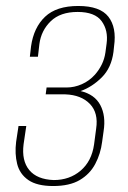

<svg xmlns="http://www.w3.org/2000/svg" viewBox="-20 -615 430 643"><path d="M158 8Q104 8 75 -12Q46 -32 37.5 -66Q29 -100 34 -140L42 -193H68L59 -132Q52 -77 78 -45.5Q104 -14 160 -12Q213 -12 250 -43.5Q287 -75 295 -131L302 -184Q310 -237 281 -267Q252 -297 199 -299H133L136 -322H203Q229 -322 254 -333Q279 -344 298 -365Q312 -381 321 -399.5Q330 -418 333 -439L337 -469Q343 -513 320.5 -544Q298 -575 240 -575Q182 -575 150 -544Q118 -513 112 -468L107 -425H80L84 -460Q93 -523 131 -559Q169 -595 242 -595Q315 -595 343 -559Q371 -523 362 -460L360 -441Q353 -388 321 -356Q289 -324 250 -310Q297 -299 316 -263Q335 -227 327 -176L322 -140Q317 -100 299 -66Q281 -32 247 -12Q213 8 158 8Z"/></svg>

Font: Alumni Sans Thin
Style: Italic
Weight: 100
Italic angle: -8°
Designer: Robert E. Leuschke
Foundry: Robert E. Leuschke
Version: Version 1.016